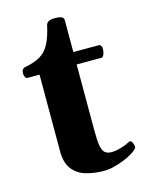

<svg xmlns="http://www.w3.org/2000/svg" viewBox="-102 -703 601 782"><g transform="rotate(-15 198.5 -311.5)"><path d="M240.2 14.6Q199.2 14.6 164.1 4.4Q128.9 -5.9 107.7 -32.7Q86.4 -59.6 86.4 -108.9V-432.1H34.2Q28.8 -432.6 25.6 -440.2Q22.5 -447.8 22.5 -453.6Q22.5 -472.2 34.7 -476.1Q76.2 -483.9 101.6 -498.3Q127 -512.7 142.3 -541.3Q157.7 -569.8 168.5 -619.1Q170.4 -627.4 178.5 -632.8Q186.5 -638.2 206.1 -638.2Q227.1 -638.2 235.1 -633.5Q243.2 -628.9 243.2 -621.6V-485.4H351.1Q356.9 -484.9 359.9 -479.7Q362.8 -474.6 362.8 -468.8Q362.8 -452.6 358.2 -442.9Q353.5 -433.1 348.1 -433.1H243.2V-152.3Q243.2 -110.8 247.3 -89.1Q251.5 -67.4 261.5 -59.3Q271.5 -51.3 288.6 -51.3Q305.7 -51.3 327.4 -57.4Q349.1 -63.5 367.2 -73.2Q374.5 -77.1 379.4 -69.6Q384.3 -62 385.7 -52.7Q387.2 -43.5 383.8 -41Q371.6 -27.3 345.9 -14.6Q320.3 -2 291.5 6.3Q262.7 14.6 240.2 14.6Z"/></g></svg>

Font: Gelasio
Style: Regular
Weight: 400
Designer: Eben Sorkin
Foundry: Eben Sorkin
Version: Version 1.008